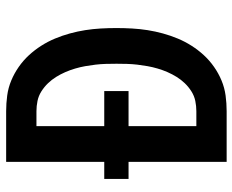

<svg xmlns="http://www.w3.org/2000/svg" viewBox="-88 -688 775 640"><g transform="rotate(-90 300.0 -367.5)"><path d="M81 0V-327H24V-408H81V-735H250Q276 -735 302 -731.5Q328 -728 352 -718Q376 -708 397.5 -693Q419 -678 436.5 -659Q454 -640 468 -618Q482 -596 492 -572Q502 -548 509 -522.5Q516 -497 520 -471.5Q524 -446 525.5 -420Q527 -394 527 -368Q527 -341 525.5 -315Q524 -289 520 -263.5Q516 -238 509 -212.5Q502 -187 492 -163Q482 -139 468 -117Q454 -95 436.5 -76Q419 -57 397.5 -42Q376 -27 352 -17Q328 -7 302 -3.5Q276 0 250 0ZM200 -101H250Q267 -101 284 -104.5Q301 -108 316 -117.5Q331 -127 343 -139.5Q355 -152 364 -166.5Q373 -181 380 -197Q387 -213 392 -230Q397 -247 400 -264Q403 -281 405 -298Q407 -315 407.5 -332.5Q408 -350 408 -367Q408 -385 407.5 -402.5Q407 -420 405 -437Q403 -454 400 -471Q397 -488 392 -505Q387 -522 380 -538Q373 -554 364 -568.5Q355 -583 343 -595.5Q331 -608 316 -617.5Q301 -627 284 -630.5Q267 -634 250 -634H200V-408H317V-327H200Z"/></g></svg>

Font: Iosevka SS04 Extended
Style: Bold
Weight: 700
Width: 7
Monospace: yes
Designer: Belleve Invis
Foundry: Belleve Invis
Version: Version 19.0.0; ttfautohint (v1.8.4)